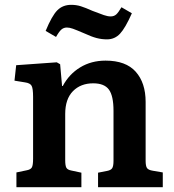

<svg xmlns="http://www.w3.org/2000/svg" viewBox="-20 -775 722 795"><path d="M48 0V-61L91 -70Q107 -73 112 -82Q117 -91 117 -118V-374Q117 -408 111 -419.5Q105 -431 83 -434L40 -441L47 -505L215 -517L229 -509L237 -419H240Q266 -468 312 -496Q358 -524 417 -524Q501 -524 542 -478Q583 -432 583 -353V-109Q583 -88 588.5 -79.5Q594 -71 613 -68L654 -61V0H386V-60L422 -67Q439 -70 444.5 -78.5Q450 -87 450 -109V-316Q450 -378 431 -404Q412 -430 366 -430Q314 -430 282 -397.5Q250 -365 250 -303V-112Q250 -90 254.5 -81Q259 -72 275 -69L317 -60V0ZM423 -612Q401 -612 380 -617.5Q359 -623 331 -636Q296 -651 282 -656Q268 -661 257 -661Q244 -661 234.5 -653Q225 -645 212 -622L169 -647Q195 -710 217.5 -732.5Q240 -755 275 -755Q296 -755 315 -749Q334 -743 363 -730Q394 -718 410 -712.5Q426 -707 438 -707Q452 -707 461 -715Q470 -723 483 -745L526 -720Q499 -659 477 -635.5Q455 -612 423 -612Z"/></svg>

Font: Literata SemiBold
Style: Regular
Weight: 600
Designer: Latin by Veronika Burian and Jose Scaglione. Greek by Irene Vlachou. Cyrillic by Vera Evstafieva.
Foundry: TypeTogether
Version: Version 3.103; ttfautohint (v1.8.4.7-5d5b);gftools[0.9.29]